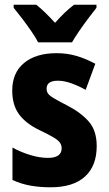

<svg xmlns="http://www.w3.org/2000/svg" viewBox="-20 -786 462 816"><path d="M391 -165Q391 -81 341 -35.5Q291 10 195 10Q150 10 110 3Q70 -4 33 -21V-159Q67 -140 107.5 -127.5Q148 -115 184 -115Q242 -115 242 -156Q242 -168 235.5 -178.5Q229 -189 208.5 -201.5Q188 -214 148 -233Q91 -260 61.5 -299.5Q32 -339 32 -401Q32 -477 82.5 -518.5Q133 -560 220 -560Q265 -560 304.5 -548.5Q344 -537 385 -515L344 -404Q316 -420 284.5 -431.5Q253 -443 226 -443Q178 -443 178 -409Q178 -397 184.5 -388Q191 -379 210.5 -367.5Q230 -356 269 -336Q326 -306 358.5 -268Q391 -230 391 -165ZM142 -606Q132 -626 113 -653.5Q94 -681 73.5 -708Q53 -735 38 -753V-766H134Q153 -751 172.5 -732Q192 -713 214 -689Q236 -714 255.5 -732.5Q275 -751 295 -766H390V-753Q375 -734 355 -707.5Q335 -681 316.5 -654Q298 -627 286 -606Z"/></svg>

Font: Noto Sans Hebrew Condensed ExtraBold
Style: Regular
Weight: 800
Width: 3
Designer: Monotype Design Team
Foundry: Monotype Imaging Inc.
Version: Version 2.004; ttfautohint (v1.8.4.7-5d5b)